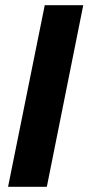

<svg xmlns="http://www.w3.org/2000/svg" viewBox="-20 -718 340 738"><path d="M11 0 152 -698H300L160 0Z"/></svg>

Font: Source Sans 3 ExtraBold
Style: Italic
Weight: 800
Italic angle: -11°
Version: Version 3.052;hotconv 1.1.0;makeotfexe 2.6.0